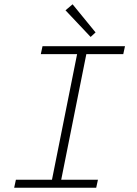

<svg xmlns="http://www.w3.org/2000/svg" viewBox="-20 -874 640 894"><path d="M46 0 54 -37H222L339 -622H170L178 -659H562L554 -622H382L265 -37H436L428 0ZM402 -702 285 -826 318 -854 425 -723Z"/></svg>

Font: Source Code Pro ExtraLight Light
Style: Italic
Weight: 300
Italic angle: -11°
Monospace: yes
Version: Version 1.016;hotconv 1.0.116;makeotfexe 2.5.65601